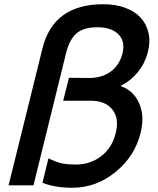

<svg xmlns="http://www.w3.org/2000/svg" viewBox="-20 -865 739 896"><path d="M636.2 -245.1Q608.9 -134.8 518.6 -61.8Q428.2 11.2 317.9 11.2Q235.8 11.2 178.2 -12.2L206.1 -126Q242.7 -108.4 268.1 -102.8Q293.5 -97.2 335 -97.2Q401.9 -97.2 452.9 -136.7Q503.9 -176.3 520 -244.1Q537.1 -312 504.6 -353.5Q472.2 -395 403.8 -395H274.9L301.8 -502L393.1 -501Q454.6 -500.5 496.1 -530.5Q537.6 -560.5 551.8 -616.2Q565.4 -672.9 532.2 -705.3Q499 -737.8 435.1 -737.8Q370.1 -737.8 337.2 -709.5Q304.2 -681.2 288.1 -616.2L136.2 0H20L178.2 -639.2Q229 -845.2 461.9 -845.2Q518.6 -845.2 563.2 -829.1Q607.9 -813 635.3 -783.7Q662.6 -754.4 672.6 -713.1Q682.6 -671.9 669.9 -621.1Q656.2 -568.8 623.5 -528.6Q590.8 -488.3 543.9 -464.8V-462.9Q602.5 -442.9 629.2 -383.3Q655.8 -323.7 636.2 -245.1Z"/></svg>

Font: Sinkin Sans 500 Medium Italic
Style: Regular
Weight: 500
Italic angle: -112°
Designer: Keith Bates
Foundry: K-Type
Version: Sinkin Sans (version 1.0)  by Keith Bates   •   © 2014   www